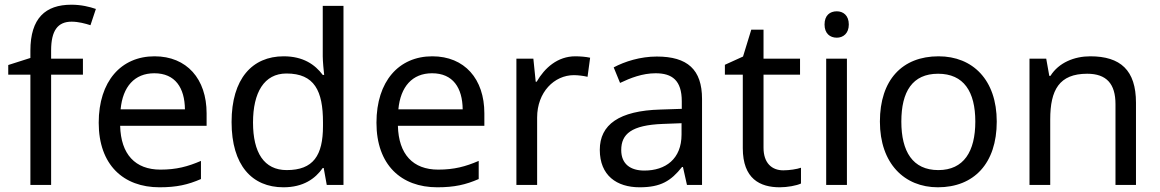

<svg xmlns="http://www.w3.org/2000/svg" viewBox="-20 -785 4923 815"><path d="M332 -468V-536H197V-571C197 -655 225 -693 284 -693C313 -693 342 -685 364 -678L387 -747C361 -756 325 -765 283 -765C173 -765 109 -708 109 -570V-539L15 -509V-468H109V0H197V-468Z M636 -546C494 -546 399 -440 399 -264C399 -85 504 10 657 10C730 10 778 -1 833 -25V-102C777 -78 729 -65 661 -65C554 -65 493 -130 490 -251H857V-304C857 -450 773 -546 636 -546ZM635 -474C724 -474 764 -412 765 -321H492C501 -417 551 -474 635 -474Z M1183 10C1267 10 1318 -26 1350 -72H1354L1367 0H1438V-760H1350V-546C1350 -526 1354 -484 1356 -467H1350C1317 -511 1267 -546 1184 -546C1051 -546 963 -451 963 -267C963 -83 1050 10 1183 10ZM1197 -63C1101 -63 1054 -137 1054 -265C1054 -392 1101 -473 1196 -473C1315 -473 1351 -399 1351 -266V-250C1351 -125 1310 -63 1197 -63Z M1815 -546C1673 -546 1578 -440 1578 -264C1578 -85 1683 10 1836 10C1909 10 1957 -1 2012 -25V-102C1956 -78 1908 -65 1840 -65C1733 -65 1672 -130 1669 -251H2036V-304C2036 -450 1952 -546 1815 -546ZM1814 -474C1903 -474 1943 -412 1944 -321H1671C1680 -417 1730 -474 1814 -474Z M2422 -546C2347 -546 2292 -497 2258 -438H2254L2244 -536H2172V0H2260V-286C2260 -394 2333 -466 2416 -466C2434 -466 2457 -463 2474 -459L2485 -540C2467 -544 2442 -546 2422 -546Z M2768 -545C2698 -545 2632 -524 2585 -499L2612 -433C2656 -454 2707 -474 2763 -474C2833 -474 2874 -444 2874 -355V-323L2783 -320C2608 -315 2526 -256 2526 -149C2526 -40 2598 10 2695 10C2785 10 2828 -17 2875 -76H2879L2896 0H2960V-365C2960 -490 2898 -545 2768 -545ZM2794 -259 2873 -262V-214C2873 -110 2805 -61 2715 -61C2657 -61 2617 -88 2617 -148C2617 -216 2660 -254 2794 -259Z M3305 -62C3256 -62 3221 -93 3221 -158V-468H3376V-536H3221V-659H3169L3134 -545L3057 -510V-468H3133V-156C3133 -26 3206 10 3290 10C3322 10 3361 3 3380 -6V-73C3363 -67 3331 -62 3305 -62Z M3532 -737C3503 -737 3480 -720 3480 -681C3480 -643 3503 -625 3532 -625C3559 -625 3583 -643 3583 -681C3583 -720 3559 -737 3532 -737ZM3575 -536H3487V0H3575Z M4211 -269C4211 -446 4109 -546 3964 -546C3810 -546 3715 -446 3715 -269C3715 -91 3819 10 3961 10C4114 10 4211 -91 4211 -269ZM3806 -269C3806 -396 3853 -472 3962 -472C4071 -472 4120 -396 4120 -269C4120 -142 4071 -63 3963 -63C3854 -63 3806 -142 3806 -269Z M4608 -546C4540 -546 4474 -519 4439 -463H4434L4421 -536H4350V0H4438V-278C4438 -403 4476 -472 4595 -472C4677 -472 4715 -429 4715 -343V0H4802V-349C4802 -487 4736 -546 4608 -546Z"/></svg>

Font: Noto Sans Mahajani
Style: Regular
Weight: 400
Designer: Monotype Design Team
Foundry: Monotype Imaging Inc.
Version: Version 2.003